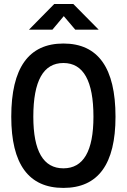

<svg xmlns="http://www.w3.org/2000/svg" viewBox="-20 -918 626 948"><path d="M293 9.8Q35.6 9.8 35.6 -341.8Q35.6 -703.1 293 -703.1Q550.3 -703.1 550.3 -341.8Q550.3 9.8 293 9.8ZM293 -86.9Q441.4 -86.9 441.4 -341.8Q441.4 -606.9 293 -606.9Q144.5 -606.9 144.5 -341.8Q144.5 -86.9 293 -86.9ZM123 -771.5 248 -898.4H341.8L467.3 -771.5H351.6L294.9 -838.4L238.8 -771.5Z"/></svg>

Font: Caskaydia Cove Medium
Style: Regular
Weight: 500
Monospace: yes
Designer: Aaron Bell
Foundry: Saja Typeworks
Version: Version 4.300; ttfautohint (v1.8.3)